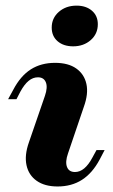

<svg xmlns="http://www.w3.org/2000/svg" viewBox="-20 -654 402 685"><path d="M185.5 11.3Q139.5 11.3 110.9 -8.9Q82.3 -29 74.6 -64.5Q66.9 -100 83.1 -146L140.3 -312.1Q150.8 -342.7 143.5 -360.5Q136.3 -378.2 115.3 -378.2Q97.6 -378.2 82.3 -365.7Q66.9 -353.2 52.4 -326.6L38.7 -300H8.9L27.4 -333.9Q53.2 -383.1 89.9 -406.5Q126.6 -429.8 176.6 -429.8Q223.4 -429.8 252 -409.7Q280.6 -389.5 288.3 -354.4Q296 -319.4 279 -272.6L222.6 -106.5Q212.1 -76.6 219 -58.5Q225.8 -40.3 247.6 -40.3Q282.3 -40.3 309.7 -91.9L324.2 -118.5H353.2L335.5 -84.7Q309.7 -36.3 272.6 -12.5Q235.5 11.3 185.5 11.3ZM241.1 -488.7Q206.5 -488.7 185.5 -506.9Q164.5 -525 164.5 -555.6Q164.5 -589.5 189.9 -611.7Q215.3 -633.9 253.2 -633.9Q287.1 -633.9 308.1 -615.7Q329 -597.6 329 -567.7Q329 -533.1 303.6 -510.9Q278.2 -488.7 241.1 -488.7Z"/></svg>

Font: Playfair 5pt SemiExpanded Light Black
Style: Italic
Weight: 900
Italic angle: -15.6°
Version: Version 2.001;gftools[0.9.30]